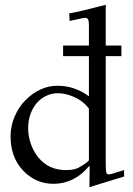

<svg xmlns="http://www.w3.org/2000/svg" viewBox="-20 -751 552 797"><path d="M351.1 25.9 352.1 -47.1Q352.1 -60.1 351.1 -63Q289.3 12 201.9 12Q128.4 12 76.7 -42.2Q23.9 -97.2 23.9 -185.1Q23.9 -228.8 41.1 -268.3Q58.3 -307.9 85.9 -335.4Q146 -395 218.3 -395Q290.5 -395 349.1 -351.1V-518.1H241.9V-562H349.1V-648.9Q349.1 -677 335 -677Q326.4 -677 269 -664.1L267.1 -695.1Q316.4 -704.1 418.9 -731V-562H483.9V-518.1H418.9V-70.1Q418.9 -44.2 421.1 -35.6Q423.3 -27.1 429.8 -27.1Q436.3 -27.1 444.2 -29.4Q452.1 -31.7 466.9 -36.5Q481.7 -41.3 495.1 -44.9V-18.1Q475.1 -12.5 429.6 1.7Q384 15.9 351.1 25.9ZM138.7 -98.1Q181.6 -44.9 253.9 -44.9Q287.6 -44.9 305.9 -54.9Q336.7 -71.8 349.1 -85V-300Q320.6 -339.4 264.9 -356.9Q242.9 -364 218.8 -364Q194.6 -364 172 -353.3Q149.4 -342.5 132.8 -323.6Q116.2 -304.7 106.6 -277.7Q96.9 -250.7 96.9 -218.3Q96.9 -185.8 107.9 -154.2Q118.9 -122.6 138.7 -98.1Z"/></svg>

Font: Linden Hill
Style: Regular
Weight: 400
Version: Version 1.202